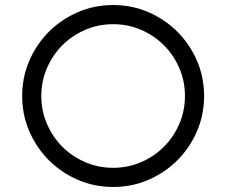

<svg xmlns="http://www.w3.org/2000/svg" viewBox="-20 -731 898 762"><path d="M429 -711Q504 -711 569.5 -682.5Q635 -654 684 -605Q733 -556 761.5 -490.5Q790 -425 790 -350Q790 -275 761.5 -209.5Q733 -144 684 -95Q635 -46 569.5 -17.5Q504 11 429 11Q354 11 288.5 -17.5Q223 -46 174 -95Q125 -144 96.5 -209.5Q68 -275 68 -350Q68 -425 96.5 -490.5Q125 -556 174 -605Q223 -654 288.5 -682.5Q354 -711 429 -711ZM429 -635Q370 -635 318 -612.5Q266 -590 227.5 -551.5Q189 -513 166.5 -461Q144 -409 144 -350Q144 -291 166.5 -239Q189 -187 227.5 -148.5Q266 -110 318 -87.5Q370 -65 429 -65Q488 -65 540 -87.5Q592 -110 630.5 -148.5Q669 -187 691.5 -239Q714 -291 714 -350Q714 -409 691.5 -461Q669 -513 630.5 -551.5Q592 -590 540 -612.5Q488 -635 429 -635Z"/></svg>

Font: Afrihost Sans
Style: Regular
Weight: 400
Designer: Afrihost SP Pty Ltd
Version: Version 1.000